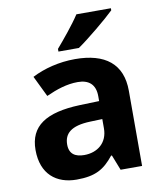

<svg xmlns="http://www.w3.org/2000/svg" viewBox="-86 -836 776 915"><g transform="rotate(-10 302.0 -378.0)"><path d="M513 -756V-766H346C317 -721 263 -656 231 -619V-606H330C381 -641 475 -719 513 -756ZM302 -557C225 -557 151 -538 93 -508L142 -407C193 -430 243 -447 296 -447C349 -447 381 -421 381 -364V-340L286 -337C123 -331 42 -279 42 -163C42 -45 114 10 211 10C302 10 345 -15 392 -74H396L425 0H529V-364C529 -494 448 -557 302 -557ZM323 -251 381 -253V-208C381 -138 331 -99 267 -99C224 -99 195 -116 195 -162C195 -214 227 -248 323 -251Z"/></g></svg>

Font: Noto Traditional Nushu
Style: Bold
Weight: 700
Designer: LIU Zhao
Foundry: LiuZhao Studio
Version: Version 2.003